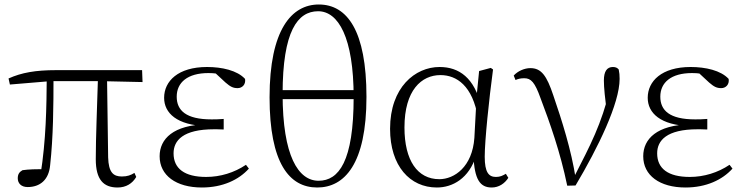

<svg xmlns="http://www.w3.org/2000/svg" viewBox="-20 -820 3314 854"><path d="M103 12C157 12 197 -19 203 -85C217 -212 218 -348 218 -482H188C187 -342 185 -198 160 -41L183 -67C141 -68 108 -67 80 -63C66 -55 59 -45 59 -27C59 -5 74 12 103 12ZM24 -444 204 -459H433L614 -455L612 -508H229C138 -508 76 -497 18 -471ZM503 14C541 14 569 -4 586 -33L578 -51C562 -41 547 -35 522 -35C484 -35 463 -53 461 -120L456 -482H416C412 -344 406 -209 406 -112C406 -20 441 14 503 14Z M878 14C970 14 1042 -20 1087 -70L1074 -87C1022 -52 960 -33 897 -33C801 -33 752 -70 752 -138C752 -195 794 -245 932 -245C942 -245 951 -245 975 -244V-291C951 -289 936 -289 921 -289C807 -289 766 -329 766 -390C766 -453 814 -495 907 -495C934 -495 952 -492 986 -485L982 -502L928 -504L983 -453C1005 -434 1017 -428 1037 -428C1057 -428 1074 -444 1070 -469C1035 -507 967 -522 901 -522C772 -522 710 -459 710 -385C710 -317 767 -263 898 -259V-267C752 -264 690 -203 690 -125C690 -40 763 14 878 14Z M1391 14C1512 14 1610 -90 1610 -389C1610 -684 1524 -800 1398 -800C1277 -800 1179 -688 1179 -387C1179 -94 1267 14 1391 14ZM1397 -16C1307 -16 1237 -126 1237 -402C1237 -682 1304 -770 1395 -770C1485 -770 1553 -653 1553 -388C1553 -102 1487 -16 1397 -16ZM1199 -379H1593V-419H1199Z M1923 14C1993 14 2066 -26 2098 -128H2086C2090 -22 2115 14 2167 14C2199 14 2225 -4 2241 -29L2230 -47C2216 -39 2205 -33 2186 -33C2154 -33 2136 -53 2136 -123C2136 -194 2155 -377 2173 -511L2163 -518L2111 -504L2100 -393L2090 -207C2081 -78 2001 -23 1934 -23C1837 -23 1779 -106 1779 -253C1779 -419 1855 -486 1939 -486C2011 -486 2082 -439 2106 -296L2128 -349H2120C2090 -473 2023 -522 1935 -522C1827 -522 1715 -432 1715 -247C1715 -81 1804 14 1923 14Z M2503 6 2540 5C2640 -163 2736 -360 2736 -469C2736 -485 2735 -497 2732 -511C2726 -518 2719 -522 2706 -522C2680 -522 2666 -503 2666 -462C2666 -430 2671 -384 2680 -311L2694 -427C2654 -264 2607 -177 2534 -34L2528 -24H2541C2521 -154 2479 -285 2441 -396C2412 -483 2388 -517 2339 -517C2313 -517 2283 -504 2265 -484L2273 -464C2283 -469 2296 -472 2312 -472C2342 -472 2359 -454 2384 -384C2426 -273 2472 -144 2503 6Z M3029 14C3121 14 3193 -20 3238 -70L3225 -87C3173 -52 3111 -33 3048 -33C2952 -33 2903 -70 2903 -138C2903 -195 2945 -245 3083 -245C3093 -245 3102 -245 3126 -244V-291C3102 -289 3087 -289 3072 -289C2958 -289 2917 -329 2917 -390C2917 -453 2965 -495 3058 -495C3085 -495 3103 -492 3137 -485L3133 -502L3079 -504L3134 -453C3156 -434 3168 -428 3188 -428C3208 -428 3225 -444 3221 -469C3186 -507 3118 -522 3052 -522C2923 -522 2861 -459 2861 -385C2861 -317 2918 -263 3049 -259V-267C2903 -264 2841 -203 2841 -125C2841 -40 2914 14 3029 14Z"/></svg>

Font: Source Han Serif CN VF
Style: Regular
Weight: 250
Designer: Ryoko NISHIZUKA 西塚涼子 (kana & ideographs); Frank Grießhammer (Latin, Greek & Cyrillic); Wenlong ZHANG 张文龙 (bopomofo); San
Foundry: Adobe
Version: Version 2.002;hotconv 1.1.0;makeotfexe 2.6.0